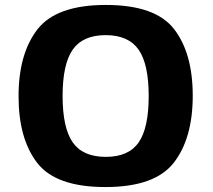

<svg xmlns="http://www.w3.org/2000/svg" viewBox="-20 -735 862 776"><path d="M130.5 -76.5Q55 -174 55 -346Q55 -518 131.5 -616.5Q208 -715 408 -715Q608 -715 683.5 -617.5Q759 -520 759 -348Q759 -176 682.5 -77.5Q606 21 406 21Q206 21 130.5 -76.5ZM274 -534.5Q233 -476 233 -347Q233 -218 274 -159.5Q315 -101 407.5 -101Q500 -101 540.5 -159.5Q581 -218 581 -347Q581 -476 540 -534.5Q499 -593 407 -593Q315 -593 274 -534.5Z"/></svg>

Font: Fix15 Mono
Style: Bold
Weight: 700
Designer: Carrois Corporate & Edenspiekermann AG
Foundry: Carrois Corporate GbR & Edenspiekermann AG
Version: Version 3.206